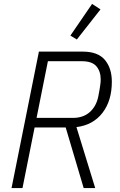

<svg xmlns="http://www.w3.org/2000/svg" viewBox="-20 -962 613 982"><path d="M95 0H39L179 -698H403Q481 -698 516.5 -655.5Q552 -613 552 -544Q552 -446 503.5 -384Q455 -322 371 -312L467 0H408L316 -310H157ZM353 -359Q406 -359 439.5 -389Q473 -419 483 -470Q487 -489 489 -502.5Q491 -516 492.5 -525.5Q494 -535 494.5 -542Q495 -549 495 -556Q495 -597 473 -623Q451 -649 398 -649H225L167 -359ZM373 -760 340 -780 451 -942 494 -914Z"/></svg>

Font: IBM Plex Sans Condensed Light
Style: Italic
Weight: 300
Width: 3
Italic angle: -11°
Designer: Mike Abbink, Paul van der Laan, Pieter van Rosmalen
Foundry: Bold Monday
Version: Version 1.3